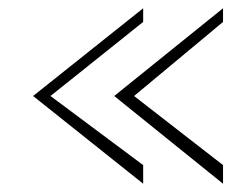

<svg xmlns="http://www.w3.org/2000/svg" viewBox="-20 -514 605 464"><path d="M60 -282 326 -70V-115L102 -282L326 -461V-494ZM256 -282 519 -70V-115L304 -282L519 -461V-494Z"/></svg>

Font: Charger Sport
Style: HLExt
Weight: 100
Designer: Jasper
Foundry: Cannot Into Space Fonts
Version: Version 1.1